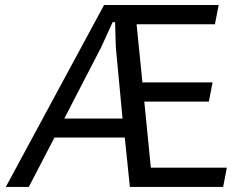

<svg xmlns="http://www.w3.org/2000/svg" viewBox="-20 -735 976 755"><path d="M470.7 -194.3H194.3L93.3 0H2.9L389.2 -715.3H839.8L825.2 -639.6H517.1L540 -411.1H815.9L801.3 -335.4H547.4L573.2 -75.7H872.1L857.4 0H490.7ZM461.9 -269 435.5 -548.3 432.6 -647.9H422.9L377.4 -548.3L232.9 -269Z"/></svg>

Font: Proza Libre
Style: Regular
Weight: 400
Designer: Jasper de Waard
Foundry: Jasper de Waard
Version: Version 1.001; ttfautohint (v1.4.1.8-43bc)